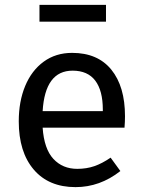

<svg xmlns="http://www.w3.org/2000/svg" viewBox="-20 -756 584 788"><path d="M491 -232H155Q161 -145 199 -104Q237 -63 297 -63Q335 -63 367 -74Q399 -85 434 -109L474 -54Q390 12 290 12Q180 12 118.5 -60Q57 -132 57 -258Q57 -340 83.5 -403.5Q110 -467 159.5 -503Q209 -539 276 -539Q381 -539 437 -470Q493 -401 493 -279Q493 -256 491 -232ZM402 -306Q402 -384 371 -425Q340 -466 278 -466Q165 -466 155 -300H402ZM142 -667V-736H415V-667Z"/></svg>

Font: Fira GO
Style: Regular
Weight: 400
Designer: Carrois Corporate
Foundry: Carrois Corporate GbR
Version: Version 0.300